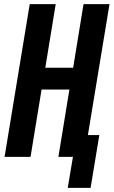

<svg xmlns="http://www.w3.org/2000/svg" viewBox="-20 -755 547 924"><path d="M306 149 331 0H261L314 -324H180L127 0H2L123 -735H248L198 -429H332L382 -735H507L403 -105H458L416 149Z"/></svg>

Font: Iosevka Extrabold Oblique
Style: Regular
Weight: 800
Italic angle: -9°
Monospace: yes
Designer: Belleve Invis
Foundry: Belleve Invis
Version: Version 32.5.0; ttfautohint (v1.8.4)